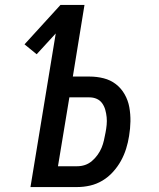

<svg xmlns="http://www.w3.org/2000/svg" viewBox="-20 -755 640 775"><path d="M103 0 205 -620 128 -536 79 -576 224 -735H321L274 -446H341Q371 -446 398.5 -439Q426 -432 447.5 -415.5Q469 -399 483 -374.5Q497 -350 502 -322Q507 -294 506.5 -265Q506 -236 501 -206Q497 -180 489 -154.5Q481 -129 468 -105.5Q455 -82 436 -61Q417 -40 393.5 -26Q370 -12 344 -6Q318 0 292 0ZM292 -84Q308 -84 323 -89Q338 -94 351 -105Q364 -116 374 -130Q384 -144 390 -158.5Q396 -173 399.5 -188.5Q403 -204 406 -220Q409 -235 410.5 -251Q412 -267 410.5 -282Q409 -297 405 -311.5Q401 -326 392.5 -338Q384 -350 370.5 -356Q357 -362 341 -362H260L214 -84Z"/></svg>

Font: Iosevka Medium Extended
Style: Italic
Weight: 500
Width: 7
Italic angle: -9°
Monospace: yes
Designer: Belleve Invis
Foundry: Belleve Invis
Version: Version 32.5.0; ttfautohint (v1.8.4)